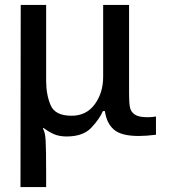

<svg xmlns="http://www.w3.org/2000/svg" viewBox="-20 -547 691 778"><path d="M64 -527H167V-219Q167 -164 185 -121Q203 -78 270 -78Q330 -78 364 -124.5Q398 -171 398 -236V-527H503V-167Q503 -131 506.5 -112.5Q510 -94 526 -83Q542 -72 577 -72Q597 -72 612 -75V-1Q572 4 542 4Q472 4 442 -21.5Q412 -47 405 -97H397Q384 -66 350.5 -30Q317 6 250 6Q221 6 199.5 -3Q178 -12 156 -29L154 -26Q163 -12 165 23.5Q167 59 167 155V211H63Z"/></svg>

Font: Lopes Sans Medium
Style: Regular
Weight: 500
Designer: Gabriel Lam, Diego Maldonado
Foundry: TypeRant, Foresti Design
Version: Version 4.000